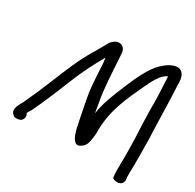

<svg xmlns="http://www.w3.org/2000/svg" viewBox="-155 -850 1076 1058"><g transform="rotate(30 383.0 -321.0)"><path d="M45 -86C35 -68 5 -23 33 0L39 6C53 13 75 10 86 2C103 -15 99 -34 91 -44C94 -51 99 -59 105 -69V-70L106 -69C112 -83 120 -100 130 -121C150 -164 168 -208 187 -254L215 -323C245 -396 276 -459 315 -526C317 -511 320 -492 321 -459C326 -379 327 -335 340 -270C350 -225 357 -178 367 -136C368 -129 388 -2 439 -37C453 -45 465 -57 470 -75C475 -94 479 -119 480 -143C476 -283 533 -394 578 -492C602 -542 626 -592 662 -607C662 -607 664 -608 665 -610C669 -541 673 -466 672 -392C673 -339 675 -286 678 -232L680 -152C681 -124 680 -100 680 -78C680 -44 678 -16 681 14L682 24C683 28 689 33 698 35C723 41 747 32 749 7L750 4L748 -8C747 -14 747 -23 747 -36C749 -105 748 -181 747 -250L744 -332C741 -418 740 -504 735 -590C735 -614 735 -645 719 -663C692 -698 639 -668 617 -650C589 -628 570 -606 549 -571C524 -530 503 -480 483 -433C458 -372 429 -306 418 -231L407 -296C393 -362 387 -488 382 -567C380 -587 384 -618 357 -631C322 -646 299 -613 292 -607C275 -577 259 -548 240 -516C193 -440 158 -350 123 -265C99 -205 71 -141 45 -86Z"/></g></svg>

Font: Stray Cat
Style: ExBdObl
Weight: 800
Version: Version 1.0